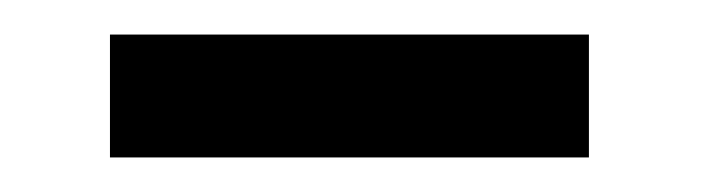

<svg xmlns="http://www.w3.org/2000/svg" viewBox="-20 -305 412 110"><path d="M317.4 -285.2V-214.8H43V-285.2Z"/></svg>

Font: Jomolhari
Style: Regular
Weight: 400
Designer: Christopher J. Fynn
Foundry: Christopher  J.  Fynn (Karma Drubgy¸ Tenzin).
Version: Version 1.000